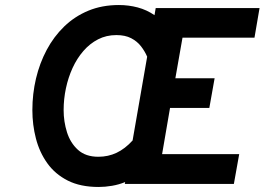

<svg xmlns="http://www.w3.org/2000/svg" viewBox="-20 -732 1053 764"><path d="M372.6 12Q300.1 12 249.8 -13.4Q199.4 -38.9 168.3 -82.4Q137.2 -125.9 123 -180.6Q108.8 -235.3 108.8 -293.8Q108.8 -358.3 123.2 -419.5Q137.7 -480.7 165.9 -533.6Q194.1 -586.5 235.6 -626.7Q277.2 -666.9 331.7 -689.5Q386.2 -712 453 -712Q491.8 -712 528 -702.4Q564.2 -692.7 594.8 -671.6L599.6 -700H1012.8L992.6 -582H706.2L677.8 -420.6H834L813 -302.6H656.6L625 -118.6H931.8L910.6 0H476.6L478 -7.6Q453.4 2.6 425.8 7.3Q398.2 12 372.6 12ZM371.4 -108.2Q410.4 -108.2 443.9 -124Q477.4 -139.8 507.6 -173L565.6 -506.4Q556.3 -528.1 541 -547.9Q525.7 -567.6 501.9 -580Q478.1 -592.4 443 -592.4Q403 -592.4 370.2 -575.5Q337.5 -558.7 311.9 -529.2Q286.2 -499.6 268.8 -461.6Q251.4 -423.5 242.3 -380.6Q233.2 -337.6 233.2 -294Q233.2 -248.2 246.6 -205.6Q260 -163.1 290.4 -135.6Q320.8 -108.2 371.4 -108.2Z"/></svg>

Font: Overpass
Style: Italic
Weight: 400
Italic angle: -10°
Designer: Delve Withrington, Dave Bailey, Thomas Jockin
Foundry: Delve Fonts LLC
Version: Version 4.000